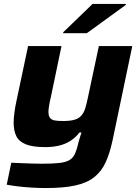

<svg xmlns="http://www.w3.org/2000/svg" viewBox="-20 -743 702 971"><path d="M212 208Q174 208 136 205.5Q98 203 66 199Q34 195 14 191L37 80Q59 81 85 82Q111 83 139 84Q167 85 191 85Q248 85 281.5 81Q315 77 333 65.5Q351 54 360.5 31.5Q370 9 378 -27Q381 -38 385 -51Q389 -64 392 -73H382Q362 -47 336 -30.5Q310 -14 278.5 -6.5Q247 1 208 1Q146 1 111 -13Q76 -27 62.5 -54.5Q49 -82 49 -123Q49 -144 53 -174.5Q57 -205 64 -236L122 -510H291L237 -251Q233 -236 229 -213Q225 -190 225 -178Q225 -158 232.5 -147.5Q240 -137 256 -134Q272 -131 299 -131Q335 -131 357 -137.5Q379 -144 391.5 -158.5Q404 -173 411 -195Q418 -217 424 -247L480 -510H649L549 -32Q535 33 514 78.5Q493 124 456.5 153Q420 182 361 195Q302 208 212 208ZM299 -575 300 -580 448 -723H617L616 -718L419 -575Z"/></svg>

Font: Saira Thin Expanded
Style: Bold Italic
Weight: 700
Width: 7
Italic angle: -12°
Version: Version 1.101